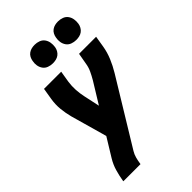

<svg xmlns="http://www.w3.org/2000/svg" viewBox="-281 -858 1162 1162"><g transform="rotate(-45 300.0 -277.0)"><path d="M52 205 53 198Q59 162 69.5 126Q80 90 100 57L173 -62L107 -296Q97 -334 93 -374.5Q89 -415 96 -457L108 -530H255L243 -457Q238 -423 240 -390Q242 -357 249 -325L271 -223L354 -358Q368 -382 379.5 -406.5Q391 -431 395 -457L408 -530H554L542 -457Q535 -415 518 -374.5Q501 -334 478 -296L225 119Q214 137 208.5 157.5Q203 178 200 198L199 205ZM456 -601Q437 -601 419.5 -607.5Q402 -614 391.5 -628.5Q381 -643 378 -661.5Q375 -680 379 -699Q381 -712 387.5 -724.5Q394 -737 405.5 -745Q417 -753 430 -756Q443 -759 456 -759Q475 -759 492.5 -752.5Q510 -746 520.5 -731.5Q531 -717 534 -698.5Q537 -680 534 -661Q532 -648 525 -635.5Q518 -623 507 -615Q496 -607 482.5 -604Q469 -601 456 -601ZM256 -601Q237 -601 219.5 -607.5Q202 -614 191.5 -628.5Q181 -643 178 -661.5Q175 -680 179 -699Q181 -712 187.5 -724.5Q194 -737 205.5 -745Q217 -753 230 -756Q243 -759 256 -759Q275 -759 292.5 -752.5Q310 -746 320.5 -731.5Q331 -717 334 -698.5Q337 -680 334 -661Q332 -648 325 -635.5Q318 -623 307 -615Q296 -607 282.5 -604Q269 -601 256 -601Z"/></g></svg>

Font: Iosevka Curly HvExObl
Style: Regular
Weight: 900
Width: 7
Italic angle: -9°
Monospace: yes
Designer: Belleve Invis
Foundry: Belleve Invis
Version: Version 11.1.0; ttfautohint (v1.8.3)